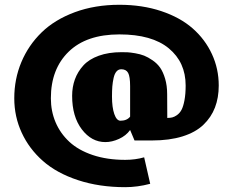

<svg xmlns="http://www.w3.org/2000/svg" viewBox="-20 -690 967 807"><path d="M683.1 -194.3Q694.8 -194.3 704.1 -196.5Q713.4 -198.7 724.6 -206.8Q735.8 -214.8 743.2 -228.8Q750.5 -242.7 755.4 -268.8Q760.3 -294.9 760.3 -330.6Q760.3 -428.2 689.5 -486.8Q618.7 -545.4 481.9 -545.4Q343.3 -545.4 268.6 -472.7Q193.8 -399.9 193.8 -276.9Q193.8 -222.7 213.6 -176Q233.4 -129.4 271.5 -94Q309.6 -58.6 369.9 -38.3Q430.2 -18.1 506.3 -18.1Q548.8 -18.1 585.9 -28.8L611.3 82.5Q557.6 96.7 506.3 96.7Q397 96.7 307.6 67.1Q218.3 37.6 160.4 -13.4Q102.5 -64.5 71.3 -132.1Q40 -199.7 40 -276.9Q40 -357.9 69.8 -429Q99.6 -500 154.8 -553.7Q210 -607.4 294.4 -638.7Q378.9 -669.9 481.9 -669.9Q578.1 -669.9 657.7 -643.3Q737.3 -616.7 789.8 -570.6Q842.3 -524.4 870.8 -462.6Q899.4 -400.9 899.4 -330.6Q899.4 -279.3 883.5 -238Q867.7 -196.8 834.7 -165.3Q801.8 -133.8 747.1 -116.7Q692.4 -99.6 618.7 -99.6H545.4L526.9 -143.6Q509.8 -119.6 480.2 -106.2Q450.7 -92.8 422.9 -92.8Q364.7 -92.8 324 -146.2Q283.2 -199.7 283.2 -287.1Q283.2 -324.7 294.9 -356.7Q306.6 -388.7 330.3 -414.8Q354 -440.9 395.3 -455.8Q436.5 -470.7 490.7 -470.7Q504.9 -470.7 516.1 -470.2Q527.3 -469.7 548.6 -466.1Q569.8 -462.4 585.9 -456.1Q602.1 -449.7 621.3 -436.5Q640.6 -423.3 653.1 -405.5Q665.5 -387.7 674.1 -358.9Q682.6 -330.1 682.6 -294.4ZM450.7 -284.2Q450.7 -238.8 460.4 -210.7Q470.2 -182.6 486.3 -182.6Q513.2 -182.6 526.9 -199.7V-327.6Q526.9 -368.2 518.6 -383.5Q510.3 -398.9 489.7 -398.9Q477.5 -398.9 469.5 -389.4Q461.4 -379.9 457.5 -362.3Q453.6 -344.7 452.1 -326.7Q450.7 -308.6 450.7 -284.2Z"/></svg>

Font: Bevan
Style: Regular
Weight: 400
Foundry: vernon adams
Version: Version 1.000